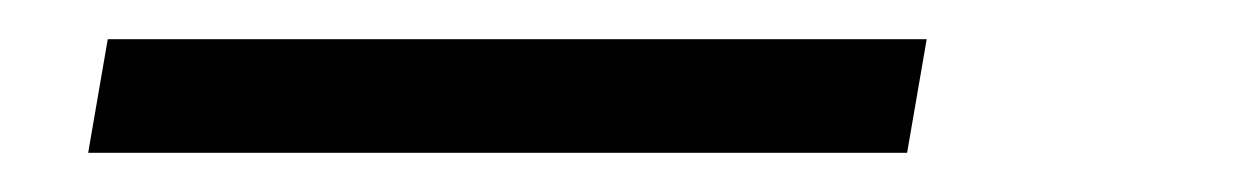

<svg xmlns="http://www.w3.org/2000/svg" viewBox="-20 -20 640 98"><path d="M25 58 35 0H453L443 58Z"/></svg>

Font: Iosevka Aile Light Oblique
Style: Regular
Weight: 300
Italic angle: -9°
Designer: Belleve Invis
Foundry: Belleve Invis
Version: Version 31.1.0; ttfautohint (v1.8.4)